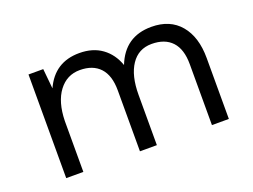

<svg xmlns="http://www.w3.org/2000/svg" viewBox="-81 -661 1097 832"><g transform="rotate(-20 467.5 -245.0)"><path d="M100 0V-478H168L177 -386Q224 -490 338 -490Q400 -490 442 -459.5Q484 -429 503 -375Q548 -490 670 -490Q756 -490 803 -434Q850 -378 850 -281V0H772V-281Q772 -350 739.5 -385Q707 -420 646 -420Q585 -420 551.5 -370Q518 -320 518 -232V0H440V-281Q440 -350 407.5 -385Q375 -420 315 -420Q255 -420 218 -371Q181 -322 179 -235V0Z"/></g></svg>

Font: Karmilla
Style: Regular
Weight: 400
Designer: Jonathan Pinhorn
Version: Version 1.000